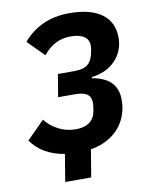

<svg xmlns="http://www.w3.org/2000/svg" viewBox="-93 -779 787 997"><g transform="rotate(-10 300.0 -280.0)"><path d="M192.8 6 169 149.9H306.1L329.9 6C460.9 -16 532 -108 532 -219.1C532 -293 492.9 -340.9 399.1 -356.9L399.9 -362.9C498.9 -372.9 572.1 -442.8 572.1 -540.8C572.1 -649.1 491.1 -709.9 342 -709.9C236.9 -709.9 157 -671.9 96.9 -601.9L182.2 -516C221.9 -566.1 269.9 -589.8 327.1 -589.8C389.9 -589.8 422.9 -566.1 422.9 -524.9C422.9 -519.2 421.9 -509.9 421.2 -505L419 -494C408 -432.2 380 -409.1 317.1 -409.1H229L209.2 -290.1H296.9C361.2 -290.1 382.1 -269.2 382.1 -229C382.1 -220.9 381 -213.1 380 -206L377.8 -191.1C370 -138.8 334.2 -110.1 271 -110.1C203.8 -110.1 147 -143.1 111.2 -188.9L18.1 -95.2C55 -41.9 115.1 -6 192.8 6Z"/></g></svg>

Font: Margiela Mono Italic Bold It
Style: Regular
Weight: 700
Designer: Mike Abbink, Paul van der Laan, Pieter van Rosmalen
Foundry: Bold Monday
Version: Version 2.003 2021